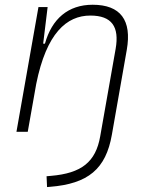

<svg xmlns="http://www.w3.org/2000/svg" viewBox="-20 -547 626 797"><path d="M175.3 229.5 187.5 228.5C346.2 215.8 419.4 154.3 444.3 12.7L506.3 -340.3C527.8 -462.9 480.5 -527.3 364.7 -527.3C262.7 -527.3 195.3 -468.8 166.5 -365.7H159.2L177.7 -517.6H139.6L48.3 0H95.2L130.4 -198.7C172.9 -409.7 256.8 -482.4 355 -482.4C444.3 -482.4 476.1 -436 460 -344.2L396 18.6C377.4 125.5 318.4 172.4 190.4 183.1L173.3 184.6Z"/></svg>

Font: Cascadia Code PL ExtraLight
Style: Italic
Weight: 200
Italic angle: -10°
Monospace: yes
Designer: Aaron Bell
Foundry: Saja Typeworks
Version: Version 2404.023